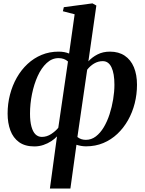

<svg xmlns="http://www.w3.org/2000/svg" viewBox="-20 -836 836 1110"><path d="M268.5 254 309.5 -47.5Q296.5 -33 276.2 -19.8Q256 -6.5 231 2Q206 10.5 178.5 10.5Q124.5 10.5 90.2 -14.2Q56 -39 40 -82Q24 -125 24 -179.5Q24 -236 37.8 -289Q51.5 -342 77.2 -387.2Q103 -432.5 139.2 -466.2Q175.5 -500 220.8 -518.8Q266 -537.5 318.5 -537.5Q336 -537.5 351 -534.8Q366 -532 379.5 -526.5L411.5 -753.5L343.5 -771L349 -794.5L514.5 -816.5L537 -804L491 -481.5Q512 -505 543.5 -521.2Q575 -537.5 615.5 -537.5Q666 -537.5 701 -514Q736 -490.5 754 -447.5Q772 -404.5 772 -346Q772 -291 758.8 -238.5Q745.5 -186 720 -141Q694.5 -96 658.5 -62Q622.5 -28 577 -9Q531.5 10 477.5 10Q463 10 448.8 7.5Q434.5 5 422 1L387 254ZM317 -97.5 373 -480.5Q362.5 -490 349 -495Q335.5 -500 318.5 -500Q280.5 -500 249.8 -471.5Q219 -443 197.8 -396Q176.5 -349 165 -292.2Q153.5 -235.5 153.5 -179Q153.5 -134.5 161.8 -104.2Q170 -74 185.2 -59.2Q200.5 -44.5 222 -44.5Q250.5 -44.5 276 -61.2Q301.5 -78 317 -97.5ZM484 -433 427.5 -44Q438 -35.5 450.2 -31.5Q462.5 -27.5 476.5 -27.5Q508 -27.5 534 -47.2Q560 -67 580 -100.5Q600 -134 613.5 -175.8Q627 -217.5 634.2 -261.8Q641.5 -306 641.5 -346.5Q641.5 -411 624.5 -446.8Q607.5 -482.5 574 -482.5Q547.5 -482.5 524.2 -468.8Q501 -455 484 -433Z"/></svg>

Font: Merriweather 96pt SemiBold
Style: Italic
Weight: 600
Italic angle: -7.8°
Version: Version 2.101